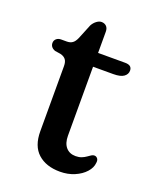

<svg xmlns="http://www.w3.org/2000/svg" viewBox="-116 -658 603 738"><g transform="rotate(20 185.0 -289.0)"><path d="M65 -417.7 41.2 -421.4Q32.3 -424.8 27 -431.2Q21.8 -437.7 21.8 -446.9Q21.8 -457 29.2 -463.8Q36.7 -470.6 48.9 -470.6H71.8Q85.4 -470.6 94.6 -477Q103.8 -483.3 110.7 -499.2L135.2 -559.4Q141.7 -571.5 152.1 -579.3Q162.4 -587 172 -587Q184.3 -587 192.1 -579.3Q199.8 -571.5 199.8 -557.4V-132.2Q199.8 -101.6 214.2 -84.9Q228.6 -68.2 253.8 -68.2Q267.6 -68.2 277.9 -72.3Q288.2 -76.4 296 -82Q303.7 -87.6 310.1 -91.6Q316.5 -95.6 322.2 -95.2Q329.6 -95 334.6 -88.7Q339.6 -82.3 337.8 -71.2Q336.3 -50.9 319.8 -32.6Q303.3 -14.2 276.5 -2.8Q249.7 8.6 217.8 8.6Q160.8 8.6 127.4 -21.4Q94 -51.3 94 -111.8V-377.9Q94 -395.9 86.8 -405Q79.7 -414.2 65 -417.7ZM150.2 -414.1V-470.6H310.8Q324.4 -470.6 331.5 -465.2Q338.6 -459.7 338.6 -448.3Q338.6 -433.6 325.3 -423.8Q312 -414.1 282.2 -414.1Z"/></g></svg>

Font: Fraunces SuperSoft Wonky
Style: Regular
Weight: 900
Version: Version 1.000;[b76b70a41]